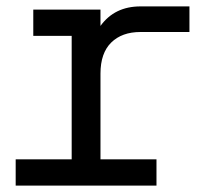

<svg xmlns="http://www.w3.org/2000/svg" viewBox="-20 -580 640 600"><path d="M29 0V-82H204V-468H84V-550H294V-499Q338 -560 419 -560H572V-480H419Q361 -480 327.5 -447Q294 -414 294 -350V-82H469V0Z"/></svg>

Font: Tiny
Style: Regular
Weight: 400
Designer: Philipp Nurullin, Konstantin Bulenkov
Foundry: JetBrains
Version: Version 2.251; ttfautohint (v1.8.4.7-5d5b)